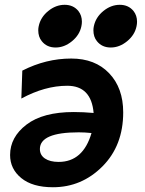

<svg xmlns="http://www.w3.org/2000/svg" viewBox="-20 -768 602 799"><path d="M307.6 -217.3Q146 -217.3 146 -147.9Q146 -122.6 167 -108.4Q188 -94.2 224.1 -94.2Q325.7 -94.2 360.8 -214.4Q332.5 -217.3 307.6 -217.3ZM276.4 -524.4Q376 -524.4 434.3 -463.1Q492.7 -401.9 492.7 -300.3Q492.7 -162.1 406.2 -75.4Q319.8 11.2 200.2 11.2Q115.2 11.2 68.6 -26.9Q22 -64.9 22 -123Q22 -197.3 90.3 -249.5Q158.7 -301.8 287.1 -301.8Q326.7 -301.8 369.6 -297.9Q359.9 -411.1 259.8 -411.1Q167 -411.1 68.8 -357.9L72.8 -474.1Q171.4 -524.4 276.4 -524.4ZM440.9 -570.3Q404.3 -570.3 383.3 -596.7Q368.7 -614.7 368.7 -642.1Q368.7 -650.4 370.6 -659.2Q378.4 -696.3 410.2 -722.2Q441.9 -748 478.5 -748Q514.6 -748 535.6 -722.2Q550.3 -703.6 550.3 -677.7Q550.3 -668.5 548.3 -659.2Q541 -622.6 509 -596.4Q477.1 -570.3 440.9 -570.3ZM211.4 -570.3Q174.8 -570.3 153.8 -596.7Q139.2 -614.7 139.2 -642.1Q139.2 -650.4 141.1 -659.2Q148.9 -696.3 180.7 -722.2Q212.4 -748 249 -748Q285.2 -748 306.2 -722.2Q320.8 -703.6 320.8 -677.7Q320.8 -668.5 318.8 -659.2Q311.5 -622.6 279.5 -596.4Q247.6 -570.3 211.4 -570.3Z"/></svg>

Font: Cadman
Style: Bold Italic
Weight: 700
Italic angle: -12°
Designer: Paul James MIller
Foundry: High-Logic / Made with FontCreator
Version: Version 2.114;March 28, 2021;FontCreator 13.0.0.2683 64-bit